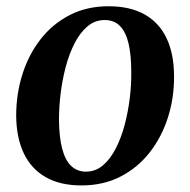

<svg xmlns="http://www.w3.org/2000/svg" viewBox="-20 -566 594 599"><path d="M318.5 -546.5Q386 -546.5 431.5 -520.8Q477 -495 500 -446Q523 -397 523 -328Q523.5 -261 504 -199.8Q484.5 -138.5 447.2 -90.8Q410 -43 356.2 -15.2Q302.5 12.5 234 12.5Q167.5 12.5 122.2 -13.5Q77 -39.5 54 -88.2Q31 -137 30.5 -205Q30.5 -273 50 -334.5Q69.5 -396 106.8 -443.8Q144 -491.5 197.5 -519Q251 -546.5 318.5 -546.5ZM306.5 -503.5Q276.5 -503.5 253.2 -484Q230 -464.5 213 -431.5Q196 -398.5 185.2 -358Q174.5 -317.5 169.2 -274.5Q164 -231.5 164 -192.5Q164.5 -138 174 -102Q183.5 -66 202.2 -48.2Q221 -30.5 248 -30.5Q278 -30.5 301 -50Q324 -69.5 341 -102.5Q358 -135.5 368.8 -176Q379.5 -216.5 384.8 -259.2Q390 -302 389.5 -341Q389.5 -394.5 381 -430.5Q372.5 -466.5 354.2 -485Q336 -503.5 306.5 -503.5Z"/></svg>

Font: Merriweather 72pt SemiBold
Style: Italic
Weight: 600
Italic angle: -7.8°
Version: Version 2.101